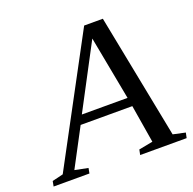

<svg xmlns="http://www.w3.org/2000/svg" viewBox="-173 -780 906 900"><g transform="rotate(-20 279.5 -330.0)"><path d="M128.9 -25.9 124 0H-54.7L-49.8 -25.9L4.9 -39.1L337.9 -660.2H431.2L553.2 -39.1L614.3 -25.9L608.9 0H377L382.3 -25.9L452.1 -39.1L420.9 -228H163.1L63 -39.1ZM353 -589.8 185.1 -272H413.1Z"/></g></svg>

Font: Liberation Serif
Style: Italic
Weight: 400
Italic angle: -16.333°
Designer: Steve Matteson
Foundry: Ascender Corporation
Version: Version 2.1.5